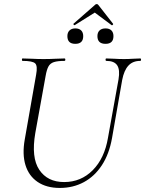

<svg xmlns="http://www.w3.org/2000/svg" viewBox="-20 -913 715 946"><path d="M564 -522Q572 -569 557.5 -591Q543 -613 504 -613Q500 -613 500 -619Q500 -625 504 -625Q524 -625 545 -623.5Q566 -622 591 -622Q613 -622 634 -623.5Q655 -625 671 -625Q675 -625 675 -619Q675 -613 671 -613Q634 -613 612.5 -589.5Q591 -566 582 -519L532 -233Q518 -154 482 -99Q446 -44 393 -15.5Q340 13 275 13Q209 13 165.5 -16.5Q122 -46 105.5 -99.5Q89 -153 102 -226L158 -545Q166 -588 153.5 -600.5Q141 -613 91 -613Q88 -613 88 -619Q88 -625 91 -625Q113 -625 139.5 -623.5Q166 -622 194 -622Q226 -622 252.5 -623.5Q279 -625 298 -625Q302 -625 302 -619Q302 -613 298 -613Q264 -613 245.5 -607Q227 -601 218.5 -585Q210 -569 205 -540L154 -258Q133 -137 173.5 -76.5Q214 -16 296 -16Q379 -16 437 -74.5Q495 -133 512 -234ZM500 -697Q460 -697 460 -735Q460 -753 470.5 -763Q481 -773 500 -773Q519 -773 529 -763Q539 -753 539 -735Q539 -697 500 -697ZM351 -697Q312 -697 312 -735Q312 -753 322.5 -763Q333 -773 351 -773Q370 -773 380 -763Q390 -753 390 -735Q390 -697 351 -697ZM348 -789Q347 -788 343.5 -791Q340 -794 342 -796L447 -888Q451 -893 456.5 -893Q462 -893 465 -888L537 -796Q539 -794 535.5 -790.5Q532 -787 530 -789L447 -851Z"/></svg>

Font: Cormorant Garamond Light Light
Style: Italic
Weight: 300
Italic angle: -10°
Version: Version 4.001